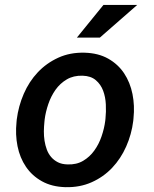

<svg xmlns="http://www.w3.org/2000/svg" viewBox="-20 -753 627 783"><path d="M48.3 -265.6Q55.2 -320.3 76.9 -370.4Q98.6 -420.4 134 -458Q169.4 -495.6 217.5 -517.6Q265.6 -539.6 324.7 -538.1Q380.9 -536.6 421.1 -513.9Q461.4 -491.2 486.1 -454.1Q510.7 -417 520.3 -369.4Q529.8 -321.8 524.4 -270.5L523.4 -259.8Q516.6 -205.1 494.6 -155.5Q472.7 -106 437.3 -68.6Q401.9 -31.2 353.8 -9.8Q305.7 11.7 247.1 10.3Q191.4 8.8 151.1 -13.7Q110.8 -36.1 85.9 -72.8Q61 -109.4 51.5 -156.7Q42 -204.1 47.4 -255.4ZM161.1 -255.4Q159.2 -237.3 158.9 -217.8Q158.7 -198.2 161.6 -179.2Q164.6 -160.2 170.9 -143.1Q177.2 -126 188.5 -112.8Q199.7 -99.6 216.1 -91.3Q232.4 -83 255.4 -82.5Q292 -81.1 319.1 -97.2Q346.2 -113.3 364.7 -139.2Q383.3 -165 394.3 -197.3Q405.3 -229.5 409.2 -260.3L410.2 -270Q413.1 -296.9 411.6 -327.1Q410.2 -357.4 400.6 -383.1Q391.1 -408.7 370.8 -426Q350.6 -443.4 316.4 -444.3Q279.8 -445.3 252.4 -429.2Q225.1 -413.1 206.5 -387Q188 -360.8 177 -328.6Q166 -296.4 162.1 -265.6ZM401.9 -732.9H539.6L387.2 -599.6H293.5Z"/></svg>

Font: Roboto Mono Medium
Style: Italic
Weight: 500
Designer: Google
Version: Version 2.000985; 2015; ttfautohint (v1.3)